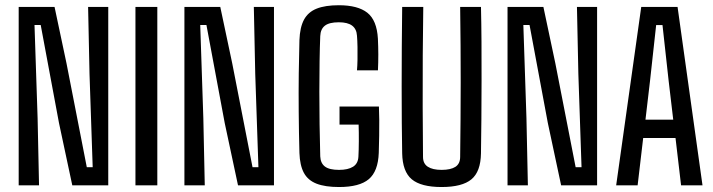

<svg xmlns="http://www.w3.org/2000/svg" viewBox="-20 -723 2782 749"><path d="M52.9 0V-696H192.8L239.5 -475.6L318.6 -70.7H341.6L329.2 -434.5L323.7 -696H402.3V0H262L210.1 -243.3L138.8 -625.5H114.6L126.7 -262.4L132.3 0Z M508.4 0V-696H593.7V0Z M699.4 0V-696H839.3L886 -475.6L965.1 -70.7H988.1L975.7 -434.5L970.2 -696H1048.8V0H908.5L856.6 -243.3L785.3 -625.5H761.1L773.2 -262.4L778.8 0Z M1302.6 6.6Q1248.4 6.6 1214.8 -6.5Q1181.1 -19.7 1165.4 -48.8Q1149.8 -78 1148.1 -126.1Q1145.9 -206.8 1145.3 -285.9Q1144.6 -365.1 1145.5 -436.8Q1146.4 -508.5 1148.1 -566.5Q1149.9 -616.5 1166 -646.4Q1182.2 -676.2 1215.5 -689.4Q1248.7 -702.6 1301.8 -702.6Q1375.9 -702.6 1413 -673.3Q1450.1 -644 1454.2 -572.3Q1455.7 -541 1455.8 -510.3Q1455.8 -479.5 1454.4 -448.7H1372.6Q1374.1 -465 1374.6 -489.7Q1375.1 -514.5 1374.6 -540.2Q1374.1 -565.8 1372.6 -583.6Q1371.1 -609.8 1353.7 -623Q1336.2 -636.1 1301.8 -636.1Q1264.5 -636.1 1247.5 -622.9Q1230.4 -609.6 1229.3 -582.2Q1227.5 -539.7 1226.7 -483.7Q1225.8 -427.8 1225.8 -365Q1225.8 -302.2 1226.7 -237.7Q1227.5 -173.3 1229.3 -113Q1230.4 -86.4 1247.6 -73.3Q1264.8 -60.3 1302.6 -60.3Q1337.7 -60.3 1357.4 -72.7Q1377 -85.1 1378.2 -112.2Q1379.6 -136.7 1379.8 -172.1Q1380 -207.5 1379 -236.9H1304.5V-307.3H1458.2Q1459.3 -283.7 1459.5 -254.7Q1459.7 -225.6 1459.2 -193.3Q1458.6 -161 1457.6 -126.7Q1455 -54.6 1418.6 -24Q1382.2 6.6 1302.6 6.6Z M1702.7 6.6Q1622.4 6.6 1586.3 -23.6Q1550.3 -53.7 1548.9 -124.9Q1547.9 -177.8 1547.4 -244Q1546.9 -310.3 1546.9 -385.3Q1546.9 -460.4 1547.4 -539.3Q1547.9 -618.1 1548.9 -696H1631.2Q1629.9 -609.2 1629.2 -508.6Q1628.5 -408.1 1628.9 -305.7Q1629.2 -203.4 1630.2 -110.8Q1630.2 -84.7 1649 -72.5Q1667.8 -60.3 1702.7 -60.3Q1738.1 -60.3 1756.6 -72.2Q1775.1 -84.2 1775.1 -111.2Q1776.1 -185.9 1776.6 -257.9Q1777.1 -330 1777.2 -401.6Q1777.2 -473.2 1776.7 -546.2Q1776.2 -619.3 1775.1 -696H1856.3Q1857.8 -634.6 1858.3 -560.4Q1858.8 -486.3 1858.6 -408.5Q1858.4 -330.6 1857.9 -257.3Q1857.3 -184.1 1856.3 -124.7Q1855.1 -53.3 1819 -23.4Q1782.8 6.6 1702.7 6.6Z M1959.9 0V-696H2099.8L2146.5 -475.6L2225.6 -70.7H2248.6L2236.2 -434.5L2230.7 -696H2309.3V0H2169L2117.1 -243.3L2045.8 -625.5H2021.6L2033.7 -262.4L2039.3 0Z M2383.7 0 2481.5 -696H2623.2L2720.5 0H2636.9L2615.2 -184.7H2489.1L2467.4 0ZM2498 -256.2H2606.3L2588.3 -408.6L2564.4 -625.3H2539.7L2515.8 -407.8Z"/></svg>

Font: Big Shoulders Text SC Thin
Style: Regular
Weight: 100
Designer: Patric King
Foundry: XO Type Co
Version: Version 2.002